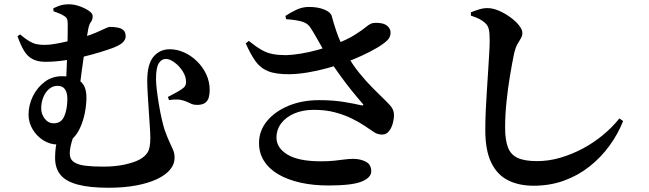

<svg xmlns="http://www.w3.org/2000/svg" viewBox="-20 -820 3040 899"><path d="M74.3 -658.7Q99.4 -637.5 117.3 -627Q135.2 -616.6 151.7 -613.2Q168.2 -609.8 189.5 -609.8Q213.1 -609.8 242.5 -615.3Q271.8 -620.7 300.7 -627.7Q329.6 -634.8 349.8 -640.3Q377.3 -647.6 402.1 -656.6Q426.9 -665.7 445.9 -674.6Q464.9 -683.4 477.5 -688.8Q490 -694.1 493.5 -694.1Q511.2 -694.1 528.6 -691.3Q546.1 -688.5 557.2 -679.4Q568.4 -670.3 568.4 -649.3Q568.4 -634.9 555.3 -621.8Q542.2 -608.6 508.2 -595.5Q486.3 -587.4 450.8 -576.4Q415.3 -565.4 372.4 -554.9Q329.5 -544.4 283.1 -537.5Q236.6 -530.6 192.1 -530.6Q156.6 -530.6 132.6 -543.3Q108.5 -555.9 92.4 -582.6Q76.3 -609.3 61.9 -650.6ZM229.7 -781.1Q247.6 -790 264 -795Q280.4 -800 302.4 -800Q326 -800 351.6 -791.1Q377.2 -782.2 395.6 -769.8Q413.9 -757.3 413.9 -745.1Q413.9 -727.4 405.6 -716.9Q397.3 -706.4 392.6 -681.3Q389.1 -661.7 384 -630.5Q378.9 -599.3 373.2 -561.6Q367.5 -523.9 362.3 -484.6Q357 -445.2 352.6 -408.4L289.2 -431.9Q290.7 -468.7 292.4 -507.9Q294.1 -547.2 295.2 -584.6Q296.4 -622 296.8 -653.6Q297.2 -685.2 297.2 -706.2Q297.2 -722.5 294.3 -730.5Q291.4 -738.5 280.3 -745.2Q271.1 -751.7 258.1 -756.8Q245.1 -762 230.5 -767.4ZM384.7 -363.4Q384.7 -331.5 377.7 -293.7Q370.6 -255.9 355.1 -221.6Q339.6 -187.3 314.1 -165.3Q288.7 -143.2 252 -143.2Q214 -143.2 182.6 -163.1Q151.3 -183 132.5 -215.1Q113.7 -247.2 113.7 -282.8Q113.7 -328.3 134.1 -369.6Q154.6 -411 189.6 -437Q224.7 -463.1 269.7 -463.1Q322.9 -463.1 353.8 -441.1Q384.7 -419.1 384.7 -363.4ZM232.1 -242.7Q267.2 -242.7 281.3 -276.5Q295.4 -310.2 295.4 -357.2Q295.4 -385.5 284.4 -401.8Q273.5 -418.1 249.1 -418.1Q226.6 -418.1 209.2 -402.9Q191.9 -387.7 182.4 -363.6Q172.9 -339.5 172.9 -312.6Q172.9 -286 189.3 -264.4Q205.7 -242.7 232.1 -242.7ZM333.7 -210.8Q322.2 -179.9 314.5 -151Q306.7 -122.1 306.7 -100.8Q306.7 -74.8 325.8 -61.5Q344.9 -48.2 379.9 -44Q414.8 -39.8 461.2 -39.8Q519.6 -39.8 563.4 -49.4Q607.2 -59.1 633 -72.7Q658 -86 671 -106.2Q683.9 -126.4 683.9 -173.3Q683.9 -193.7 681.5 -227.4Q679.2 -261 676.7 -300.5Q674.1 -340 671.8 -377.5Q669.4 -414.9 669.4 -441.5Q669.4 -519.5 698.6 -554.4Q727.7 -589.4 775.2 -589.4Q808.6 -589.4 841.5 -574.8Q874.3 -560.3 901.5 -534Q928.7 -507.8 945.3 -472.9Q961.8 -438.1 961.8 -398.3Q961.8 -380.8 957.9 -365.2Q954 -349.5 942 -339.6Q930.1 -329.6 905.3 -328.8Q889 -328.5 877.5 -333.2Q866 -337.9 853.4 -344Q840.8 -350.1 821.9 -353.1Q803.1 -356 771.6 -351.3L766 -366Q784.6 -375.4 804.9 -386.7Q825.3 -398 836.3 -406.4Q845.1 -413 848.1 -419.8Q851.1 -426.7 851.1 -436.7Q851.1 -461.9 835.3 -486.4Q819.6 -510.9 797.5 -527.4Q775.4 -544 756.2 -544Q735.3 -543.7 722.9 -522.7Q710.5 -501.7 710.5 -450.2Q710.5 -430.1 714.3 -398.2Q718.1 -366.3 724 -330.8Q729.9 -295.4 737.1 -263.7Q744.4 -232.1 750.3 -213.2Q764.5 -173.8 774.9 -152.4Q785.2 -131.1 791.3 -116.3Q797.4 -101.6 797.4 -80.9Q797.4 -50.7 776 -25.3Q754.7 0.1 714.2 19Q673.8 37.9 616.8 48.5Q559.8 59.1 488.4 59.1Q399 59.1 343.5 44.1Q288 29.2 263 -1.6Q238 -32.5 238 -79.6Q238 -117.5 244.4 -149.3Q250.8 -181.1 255.6 -210.6Z M1474.4 -351.1Q1539.6 -351.1 1590.8 -342.6Q1642 -334.1 1670.7 -327.2Q1688.8 -323.9 1675.7 -337.3Q1654.5 -361.4 1627.8 -394.4Q1601.1 -427.4 1573.7 -465.3Q1546.4 -503.1 1522.3 -539.5Q1507.5 -563.7 1491.3 -592Q1475.1 -620.2 1459.9 -647.1Q1444.7 -674 1432.6 -692.1Q1419.6 -712.1 1391.5 -719.6Q1363.4 -727.1 1319.7 -730.2L1316.4 -745.4Q1340.2 -761.5 1368.2 -774.5Q1396.2 -787.5 1426.2 -787.5Q1469.1 -787.5 1498.8 -775.1Q1528.5 -762.8 1533.2 -744.9Q1544.6 -704.1 1554.4 -674.9Q1564.2 -645.7 1576.1 -620.2Q1588 -594.7 1603.5 -565.9Q1629.4 -518.8 1662.4 -478.2Q1695.4 -437.5 1729.4 -403.8Q1763.4 -370.2 1792.4 -341.7Q1809.7 -324.7 1817 -311.9Q1824.4 -299 1824.7 -281.4Q1824.9 -263.6 1819.1 -242.2Q1813.3 -220.8 1800.9 -205.3Q1788.6 -189.9 1769.6 -189.9Q1747.2 -189.9 1729.5 -202.4Q1711.8 -214.9 1687.4 -230.8Q1662.2 -247.8 1627.6 -264.8Q1593 -281.9 1549.1 -293.8Q1505.2 -305.7 1449.3 -305.7Q1397.4 -305.7 1358 -288.6Q1318.5 -271.6 1296.6 -242.4Q1274.6 -213.3 1274.6 -175.4Q1274.6 -127.6 1326.2 -96.1Q1377.9 -64.7 1482.8 -64.7Q1518.4 -64.7 1544.9 -67.6Q1571.3 -70.4 1592.9 -73.3Q1614.4 -76.2 1634 -76.2Q1666.9 -76.2 1692.6 -63.1Q1718.3 -50 1718.3 -17.7Q1718.3 11.5 1673.6 30Q1628.9 48.5 1517.9 48.5Q1447.2 48.5 1387.8 35.4Q1328.3 22.2 1284.7 -2.9Q1241 -28.1 1216.9 -65.4Q1192.8 -102.7 1192.8 -150.4Q1192.8 -207 1229.3 -252.1Q1265.8 -297.3 1329.8 -324.2Q1393.8 -351.1 1474.4 -351.1ZM1543.3 -610.5Q1604.6 -633.7 1640 -656.1Q1675.3 -678.4 1694.1 -693.9Q1712.9 -709.4 1725.2 -711.8Q1743.3 -714.7 1764.9 -711.1Q1786.5 -707.6 1798.6 -693.7Q1810.2 -680.9 1808.6 -662.7Q1807.1 -644.5 1792.9 -630.6Q1776.9 -615 1745.3 -596.2Q1713.7 -577.5 1673.5 -559Q1633.3 -540.5 1591.4 -525.5Q1558.1 -513.6 1513.7 -501.3Q1469.4 -488.9 1423.1 -481.1Q1376.8 -473.2 1336.6 -472.5Q1272.9 -471.8 1236.3 -486.3Q1199.6 -500.8 1176.4 -533.2Q1153.3 -565.7 1130.6 -616.9L1145.2 -628.4Q1178.1 -601.7 1204 -586.8Q1229.9 -571.9 1257.5 -566.8Q1285.1 -561.7 1319.5 -561.7Q1348.6 -562.5 1387.8 -568.8Q1427.1 -575.2 1467.9 -586.5Q1508.8 -597.8 1543.3 -610.5Z M2184.9 -746.8V-762.5Q2204.9 -770.4 2224.5 -776.4Q2244.2 -782.3 2263.2 -782.1Q2288.4 -781.8 2316.6 -769.6Q2344.8 -757.3 2369.6 -739.1Q2394.5 -721 2410.2 -701.2Q2425.9 -681.5 2425.9 -665.9Q2425.9 -651.8 2418.5 -639.8Q2411 -627.8 2402.4 -612.6Q2393.7 -597.3 2387.5 -571.4Q2377.6 -523 2367.7 -464Q2357.8 -404.9 2351.5 -342.9Q2345.1 -280.9 2345.1 -222.7Q2345.1 -166.2 2357.8 -131.3Q2370.5 -96.4 2403 -81Q2435.5 -65.6 2494.3 -65.6Q2549.2 -65.6 2603.4 -81.4Q2657.7 -97.3 2708.6 -124.4Q2759.5 -151.5 2803.4 -187.9Q2847.3 -224.4 2880.3 -265.6L2897.7 -253.2Q2873.1 -191.6 2833.4 -137.2Q2793.7 -82.8 2740.5 -40.7Q2687.4 1.5 2621.6 25.5Q2555.8 49.6 2478.4 49.6Q2408.1 49.6 2357.4 23.4Q2306.7 -2.7 2279.5 -60Q2252.3 -117.3 2252.3 -210.2Q2252.3 -253.1 2254.4 -301.5Q2256.6 -349.8 2259.9 -398.5Q2263.1 -447.2 2265.9 -492Q2268.7 -536.7 2270.8 -572.7Q2272.9 -608.7 2272.9 -631Q2272.9 -667.4 2268.3 -684.8Q2263.7 -702.2 2249.9 -713.8Q2237.5 -724.6 2223.7 -731.6Q2210 -738.5 2184.9 -746.8Z"/></svg>

Font: Noto Serif SC
Style: Regular
Weight: 200
Designer: Ryoko NISHIZUKA 西塚涼子 (kana & ideographs); Frank Grießhammer (Latin, Greek & Cyrillic); Wenlong ZHANG 张文龙 (bopomofo); San
Foundry: Adobe
Version: Version 2.001;hotconv 1.1.0;makeotfexe 2.6.0